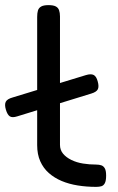

<svg xmlns="http://www.w3.org/2000/svg" viewBox="-35 -719 462 749"><path d="M32 -265Q13 -259 3.5 -265Q-6 -271 -12 -291Q-18 -311 -12.5 -322Q-7 -333 15 -339L300 -426Q320 -432 330.5 -426.5Q341 -421 346 -402Q352 -381 346.5 -370.5Q341 -360 321 -354ZM340 10Q303 10 268.5 4.5Q234 -1 205.5 -13Q177 -25 155.5 -44Q134 -63 122 -90Q110 -117 110 -153V-653Q110 -668 113 -678Q116 -688 125.5 -693.5Q135 -699 154 -699Q173 -699 182.5 -694Q192 -689 195.5 -679Q199 -669 199 -655V-154Q199 -134 211 -119.5Q223 -105 243.5 -95Q264 -85 289 -81Q314 -77 340 -77Q352 -77 360.5 -74Q369 -71 374 -62Q379 -53 379 -34Q379 -14 374 -4.5Q369 5 360.5 7.5Q352 10 340 10Z"/></svg>

Font: Fredoka SemiExpanded
Style: Regular
Weight: 400
Width: 6
Designer: Ben Nathan
Foundry: Milena B. Brandão, Ben Nathan
Version: Version 2.001